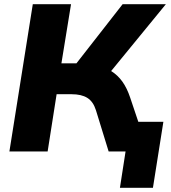

<svg xmlns="http://www.w3.org/2000/svg" viewBox="-20 -725 818 919"><path d="M25 0 137 -705H320L274 -422H346L567 -705H774L512 -385Q544 -365 566 -334Q588 -303 603 -258L642 -142H762L712 174H554L581 0H500L439 -198Q426 -239 398 -256.5Q370 -274 323 -274H251L208 0Z"/></svg>

Font: Winston ExtraBold
Style: Italic
Weight: 800
Italic angle: -9°
Designer: Original fonts by Vernon Adams / Changes by Cristiano Sobral
Foundry: Original fonts by Vernon Adams / Changes by Cristiano Sobral
Version: Version 2.503;July 17, 2020;FontCreator 13.0.0.2655 64-bit